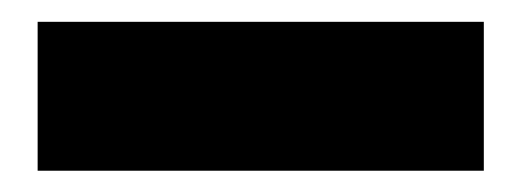

<svg xmlns="http://www.w3.org/2000/svg" viewBox="-20 -7 478 176"><path d="M423.5 149.5H14.5V13H423.5Z"/></svg>

Font: Anek Malayalam ExtraBold
Style: Regular
Weight: 800
Version: Version 1.003